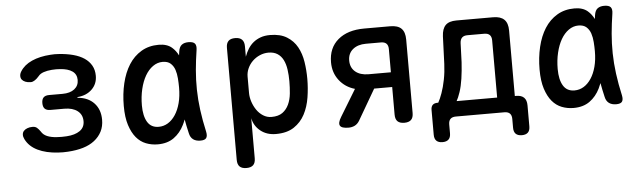

<svg xmlns="http://www.w3.org/2000/svg" viewBox="-48 -737 3695 1104"><g transform="rotate(-5 1800.0 -185.0)"><path d="M93 -476Q115 -512 160.5 -532.5Q206 -553 269 -557Q282 -558 293.5 -558Q305 -558 317 -557Q363 -554 400 -544Q437 -534 463 -516.5Q489 -499 503.5 -473.5Q518 -448 518 -414Q518 -367 486 -336Q454 -305 402 -301V-297Q463 -292 497.5 -255Q532 -218 532 -159Q532 -121 517 -91.5Q502 -62 474.5 -40.5Q447 -19 408.5 -7.5Q370 4 321 7Q307 8 292.5 8Q278 8 264 7Q195 3 146.5 -20.5Q98 -44 77 -87Q70 -101 70.5 -113Q71 -125 78 -133.5Q85 -142 98.5 -147.5Q112 -153 130 -153Q138 -153 144 -151Q150 -149 155 -145Q160 -141 165 -135Q170 -129 175 -122Q186 -103 208.5 -93.5Q231 -84 264 -82Q278 -81 292.5 -81Q307 -81 321 -82Q369 -85 397 -104.5Q425 -124 425 -160Q425 -198 397 -219.5Q369 -241 321 -241H241Q219 -241 208.5 -251.5Q198 -262 198 -284Q198 -306 208.5 -316.5Q219 -327 241 -327H318Q362 -327 387 -346.5Q412 -366 412 -399Q412 -432 387 -449.5Q362 -467 317 -470Q305 -471 293.5 -471Q282 -471 269 -470Q242 -468 221.5 -461Q201 -454 191 -441Q184 -433 178 -427.5Q172 -422 166.5 -418.5Q161 -415 155 -412.5Q149 -410 143 -410Q124 -410 111 -415.5Q98 -421 91.5 -429.5Q85 -438 85 -450.5Q85 -463 93 -476Z M839 10Q803 10 771 -2.5Q739 -15 715.5 -43Q692 -71 677.5 -116Q663 -161 663 -227Q663 -296 677.5 -357Q692 -418 720.5 -463Q749 -508 792.5 -534Q836 -560 893 -560Q941 -560 969 -536Q991 -517 1005 -489Q1006 -500 1008 -511Q1012 -538 1026.5 -549Q1041 -560 1065 -560Q1092 -560 1102 -548.5Q1112 -537 1108 -511Q1099 -453 1094 -397Q1089 -341 1090 -283.5Q1091 -226 1099 -165.5Q1107 -105 1122 -38Q1127 -14 1119 -2Q1111 10 1085 10Q1059 10 1043 -2Q1027 -14 1022 -38Q1012 -80 1005 -119Q999 -103 992 -89Q970 -44 932.5 -17Q895 10 839 10ZM853 -90Q882 -90 906.5 -105Q931 -120 949.5 -148Q968 -176 978.5 -215.5Q989 -255 989 -305Q989 -330 987 -357.5Q985 -385 977.5 -407.5Q970 -430 953.5 -445Q937 -460 907 -460Q877 -460 851 -441.5Q825 -423 806.5 -391Q788 -359 777.5 -315Q767 -271 767 -221Q767 -160 788 -125Q809 -90 853 -90Z M1335 -560Q1361 -560 1374 -547Q1387 -534 1387 -508V-448Q1396 -473 1409 -493.5Q1422 -514 1440 -528.5Q1458 -543 1481.5 -551.5Q1505 -560 1536 -560Q1595 -560 1633 -536.5Q1671 -513 1692 -475Q1713 -437 1720.5 -388.5Q1728 -340 1728 -290Q1728 -237 1719.5 -183.5Q1711 -130 1688.5 -87Q1666 -44 1625.5 -17Q1585 10 1521 10Q1468 10 1432 -19Q1396 -48 1387 -93V138Q1387 165 1374 177.5Q1361 190 1335 190Q1309 190 1296 177.5Q1283 165 1283 138V-508Q1283 -534 1295.5 -547Q1308 -560 1335 -560ZM1518 -460Q1492 -460 1468 -449.5Q1444 -439 1426 -421.5Q1408 -404 1397.5 -381Q1387 -358 1387 -333V-239Q1387 -214 1395.5 -188Q1404 -162 1419 -140Q1434 -118 1456 -104Q1478 -90 1504 -90Q1544 -90 1567.5 -107Q1591 -124 1604 -152Q1617 -180 1620.5 -215Q1624 -250 1624 -286Q1624 -321 1619.5 -353Q1615 -385 1603 -409Q1591 -433 1570 -446.5Q1549 -460 1518 -460Z M1940 10Q1900 10 1891 -6Q1882 -22 1903 -56L1996 -209Q1940 -225 1906 -269Q1872 -313 1872 -373Q1872 -456 1927.5 -503Q1983 -550 2079 -550H2229Q2273 -550 2293.5 -529.5Q2314 -509 2314 -466V-42Q2314 -15 2301 -2.5Q2288 10 2262 10Q2236 10 2223 -2.5Q2210 -15 2210 -42V-201H2106L2003 -24Q1992 -6 1976 2Q1960 10 1940 10ZM2210 -420Q2210 -441 2199.5 -451.5Q2189 -462 2168 -462H2081Q2034 -462 2005.5 -438.5Q1977 -415 1977 -374Q1977 -333 2005 -309.5Q2033 -286 2081 -286H2210Z M2471 140Q2448 140 2436 128.5Q2424 117 2424 93V-50Q2424 -69 2433.5 -78.5Q2443 -88 2462 -88H2466Q2477 -107 2489 -140.5Q2501 -174 2509.5 -217Q2518 -260 2520 -307L2526 -466Q2528 -509 2548 -529.5Q2568 -550 2611 -550H2823Q2866 -550 2887 -529.5Q2908 -509 2908 -466V-88H2916Q2946 -88 2961 -73Q2976 -58 2976 -28V93Q2976 117 2964 128.5Q2952 140 2929 140Q2906 140 2894 128.5Q2882 117 2882 93V42Q2882 21 2871.5 10.5Q2861 0 2840 0H2560Q2539 0 2528.5 10.5Q2518 21 2518 42V93Q2518 117 2506 128.5Q2494 140 2471 140ZM2806 -418Q2806 -439 2795.5 -449.5Q2785 -460 2764 -460H2667Q2646 -460 2635.5 -449.5Q2625 -439 2624 -418L2620 -308Q2617 -258 2610.5 -214Q2604 -170 2593 -137.5Q2582 -105 2572 -88H2806Z M3239 10Q3203 10 3171 -2.5Q3139 -15 3115.5 -43Q3092 -71 3077.5 -116Q3063 -161 3063 -227Q3063 -296 3077.5 -357Q3092 -418 3120.5 -463Q3149 -508 3192.5 -534Q3236 -560 3293 -560Q3341 -560 3369 -536Q3391 -517 3405 -489Q3406 -500 3408 -511Q3412 -538 3426.5 -549Q3441 -560 3465 -560Q3492 -560 3502 -548.5Q3512 -537 3508 -511Q3499 -453 3494 -397Q3489 -341 3490 -283.5Q3491 -226 3499 -165.5Q3507 -105 3522 -38Q3527 -14 3519 -2Q3511 10 3485 10Q3459 10 3443 -2Q3427 -14 3422 -38Q3412 -80 3405 -119Q3399 -103 3392 -89Q3370 -44 3332.5 -17Q3295 10 3239 10ZM3253 -90Q3282 -90 3306.5 -105Q3331 -120 3349.5 -148Q3368 -176 3378.5 -215.5Q3389 -255 3389 -305Q3389 -330 3387 -357.5Q3385 -385 3377.5 -407.5Q3370 -430 3353.5 -445Q3337 -460 3307 -460Q3277 -460 3251 -441.5Q3225 -423 3206.5 -391Q3188 -359 3177.5 -315Q3167 -271 3167 -221Q3167 -160 3188 -125Q3209 -90 3253 -90Z"/></g></svg>

Font: Maple Mono NL Medium
Style: Regular
Weight: 500
Monospace: yes
Designer: subframe7536
Version: Version 7.000